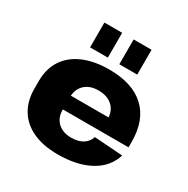

<svg xmlns="http://www.w3.org/2000/svg" viewBox="-174 -921 1064 1086"><g transform="rotate(30 358.0 -378.0)"><path d="M344 11Q250 11 183 -19.5Q116 -50 80.5 -107.5Q45 -165 45 -245V-295Q45 -375 82.5 -432.5Q120 -490 191 -520.5Q262 -551 359 -551Q511 -551 591.5 -476Q672 -401 672 -261V-224H207V-314H516L490 -280V-303Q490 -356 456.5 -387Q423 -418 365 -418Q309 -418 276 -387Q243 -356 243 -302V-223Q243 -170 275.5 -139.5Q308 -109 363 -109Q410 -109 439.5 -128Q469 -147 478 -179L664 -166Q638 -81 554.5 -35Q471 11 344 11ZM317 -767V-605H201V-767ZM509 -767V-605H392V-767Z"/></g></svg>

Font: Pathway Extreme ExtraBold
Style: Regular
Weight: 800
Designer: Eduardo Rodriguez Tunni
Foundry: Eduardo Rodriguez Tunni
Version: Version 1.001;gftools[0.9.26]